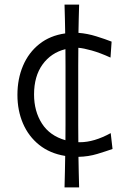

<svg xmlns="http://www.w3.org/2000/svg" viewBox="-20 -671 557 834"><path d="M260.3 143.1Q261.2 107.4 262 73.5Q262.7 39.6 263.2 6.3Q196.8 -4.4 150.4 -41.5Q104 -78.6 79.8 -134.8Q55.7 -190.9 55.7 -258.8Q55.7 -328.6 80.1 -385.7Q104.5 -442.9 150.9 -479.7Q197.3 -516.6 263.2 -525.9Q262.7 -556.2 262 -587.2Q261.2 -618.2 260.3 -650.9H323.7Q322.8 -619.1 322 -588.4Q321.3 -557.6 320.8 -528.3Q359.4 -525.4 398.4 -513.2Q437.5 -501 464.8 -490.2L460 -420.9Q415 -441.4 378.4 -451.7Q341.8 -461.9 320.3 -463.4Q319.8 -424.3 319.8 -385.7Q319.8 -347.2 319.8 -307.6V-200.2Q319.8 -163.1 319.8 -126.7Q319.8 -90.3 320.3 -53.2Q323.7 -53.2 327.1 -53.2Q388.7 -53.2 460.9 -92.8L468.8 -23.9Q441.4 -14.2 402.8 -2.4Q364.3 9.3 320.8 10.3Q321.3 42.5 322 75.4Q322.8 108.4 323.7 143.1ZM127.9 -260.7Q127.9 -188 162.1 -134.5Q196.3 -81.1 264.2 -62Q264.6 -96.7 264.6 -131.1Q264.6 -165.5 264.6 -200.2V-307.6Q264.6 -345.2 264.6 -382.6Q264.6 -419.9 264.2 -457.5Q201.7 -441.9 164.8 -390.9Q127.9 -339.8 127.9 -260.7Z"/></svg>

Font: Pinar Regular
Style: Regular
Weight: 400
Designer: Amin Abedi
Version: Version 3.000